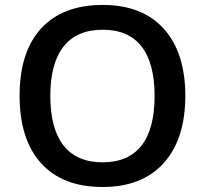

<svg xmlns="http://www.w3.org/2000/svg" viewBox="-20 -745 827 775"><path d="M728 -357.9Q728 -183.6 640.9 -86.9Q553.7 9.8 394 9.8Q232.4 9.8 145.8 -86.2Q59.1 -182.1 59.1 -358.9Q59.1 -535.6 146.2 -630.4Q233.4 -725.1 395 -725.1Q554.2 -725.1 641.1 -628.9Q728 -532.7 728 -357.9ZM183.1 -357.9Q183.1 -226.1 236.3 -158Q289.6 -89.8 394 -89.8Q498 -89.8 551 -157.2Q604 -224.6 604 -357.9Q604 -489.3 551.5 -557.1Q499 -625 395 -625Q290 -625 236.6 -557.1Q183.1 -489.3 183.1 -357.9Z"/></svg>

Font: f1_52653          
Style: Regular
Weight: 600
Foundry: Ascender Corporation
Version: Version 1.10